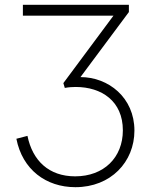

<svg xmlns="http://www.w3.org/2000/svg" viewBox="-20 -765 639 797"><path d="M293 12C440 12 538 -93 538 -223C538 -360 430 -445 314 -445L515 -715V-745H75V-700H451L243 -420L249 -400C264 -403 282 -404 294 -404C402 -404 490 -345 490 -224C490 -111 411 -33 292 -33C183 -33 115 -98 94 -201L48 -189C73 -61 171 12 293 12Z"/></svg>

Font: Mluvka ExtraLight
Style: Regular
Weight: 200
Designer: Modified by Jiří Krblich, Original typeface by Gumpita Rahayu
Foundry: Gumpita Rahayu & Jiří Krblich
Version: Version 2.000;Glyphs 3.1.1 (3134)